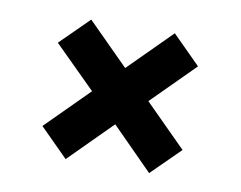

<svg xmlns="http://www.w3.org/2000/svg" viewBox="-54 -566 691 551"><g transform="rotate(10 291.0 -290.0)"><path d="M168 -85 86 -167 209 -290 88 -410 171 -492 291 -372 414 -495 496 -413 373 -290 494 -169 411 -87 291 -208Z"/></g></svg>

Font: DM Sans 17pt ExtraBold
Style: Regular
Weight: 800
Version: Version 4.004;gftools[0.9.30]